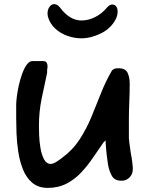

<svg xmlns="http://www.w3.org/2000/svg" viewBox="-20 -967 728 937"><path d="M213 -50Q167 -50 137.5 -75Q108 -100 92 -140.5Q76 -181 69 -227.5Q62 -274 60.5 -317.5Q59 -361 59 -392V-456Q59 -469 62 -494Q65 -519 71.5 -549Q78 -579 88 -606.5Q98 -634 110.5 -651.5Q123 -669 139 -669H189Q203 -669 207.5 -661.5Q212 -654 212 -643Q212 -639 211.5 -635Q211 -631 210 -627V-612Q196 -548 183 -484.5Q170 -421 170 -353Q170 -338 171 -307.5Q172 -277 177.5 -244.5Q183 -212 195 -189.5Q207 -167 228 -167Q239 -167 255.5 -177.5Q272 -188 282 -196Q335 -235 368.5 -286.5Q402 -338 426 -396Q450 -454 473 -512.5Q496 -571 527 -624Q535 -630 540.5 -632Q546 -634 558 -634Q592 -634 602.5 -612Q613 -590 613 -559Q613 -514 611 -470Q609 -426 609 -382V-293Q609 -289 611.5 -268.5Q614 -248 618 -222Q623 -196 625.5 -175.5Q628 -155 628 -150V-140Q628 -117 612 -101Q596 -85 573 -85Q539 -85 525.5 -109.5Q512 -134 507 -165Q505 -176 501 -209Q497 -242 495 -282L485 -272Q460 -236 433.5 -197Q407 -158 375.5 -124.5Q344 -91 304 -70.5Q264 -50 213 -50ZM376 -780Q343 -780 309 -792Q275 -804 249.5 -827.5Q224 -851 214 -885Q213 -890 212.5 -894Q212 -898 212 -902Q212 -920 221.5 -933.5Q231 -947 245 -947Q251 -947 258.5 -943Q266 -939 273 -930Q320 -867 378 -867Q411 -867 444 -883.5Q477 -900 502 -930Q509 -938 515.5 -941.5Q522 -945 526 -945Q541 -945 547.5 -935Q554 -925 554 -911Q554 -890 544 -872Q521 -828 472.5 -804Q424 -780 376 -780Z"/></svg>

Font: Fuzzy Bubbles
Style: Bold
Weight: 700
Designer: Robert E. Leuschke
Foundry: Robert E. Leuschke
Version: Version 1.010; ttfautohint (v1.8.3)